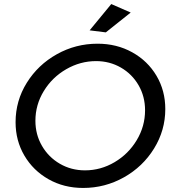

<svg xmlns="http://www.w3.org/2000/svg" viewBox="-20 -922 857 949"><path d="M530 -902 626 -860 503 -762 423 -772ZM797 -383Q797 -278 741.5 -188Q686 -98 592.5 -45.5Q499 7 391 7Q296 7 220 -36Q144 -79 100.5 -153Q57 -227 57 -318Q57 -424 112.5 -513Q168 -602 261 -654Q354 -706 462 -706Q557 -706 633.5 -663.5Q710 -621 753.5 -547.5Q797 -474 797 -383ZM155 -325Q155 -257 187.5 -201Q220 -145 276 -112.5Q332 -80 400 -80Q478 -80 546.5 -120.5Q615 -161 656 -229.5Q697 -298 697 -377Q697 -445 665 -500.5Q633 -556 577.5 -588Q522 -620 455 -620Q377 -620 307.5 -580Q238 -540 196.5 -472Q155 -404 155 -325Z"/></svg>

Font: TypoPRO Montserrat Alternates
Style: Italic
Weight: 400
Italic angle: -11.3°
Designer: Julieta Ulanovsky
Foundry: Julieta Ulanovsky
Version: Version 6.001